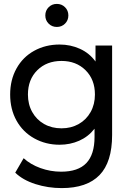

<svg xmlns="http://www.w3.org/2000/svg" viewBox="-20 -763 650 983"><path d="M554 -530H469V-448C448.3 -476.7 421.8 -498.3 389.5 -513C357.2 -527.7 322.3 -535 285 -535C237 -535 193.7 -524.3 155 -503C116.3 -481.7 86.2 -451.5 64.5 -412.5C42.8 -373.5 32 -329 32 -279C32 -229 42.8 -184.5 64.5 -145.5C86.2 -106.5 116.5 -76.2 155.5 -54.5C194.5 -32.8 237.7 -22 285 -22C321 -22 354.5 -28.8 385.5 -42.5C416.5 -56.2 442.7 -76.7 464 -104V-62C464 -2 450 42.7 422 72C394 101.3 351 116 293 116C256.3 116 221 109.8 187 97.5C153 85.2 124.3 68.3 101 47L58 121C84 146.3 118.5 165.8 161.5 179.5C204.5 193.2 249.3 200 296 200C382 200 446.5 177.8 489.5 133.5C532.5 89.2 554 20.7 554 -72ZM383 -128C357 -113.3 327.7 -106 295 -106C261.7 -106 232 -113.3 206 -128C180 -142.7 159.7 -163.2 145 -189.5C130.3 -215.8 123 -245.7 123 -279C123 -330.3 139 -371.8 171 -403.5C203 -435.2 244.3 -451 295 -451C345 -451 386 -435.2 418 -403.5C450 -371.8 466 -330.3 466 -279C466 -245.7 458.7 -215.8 444 -189.5C429.3 -163.2 409 -142.7 383 -128ZM229 -642C240.3 -630.7 254.3 -625 271 -625C287.7 -625 301.7 -630.7 313 -642C324.3 -653.3 330 -667.3 330 -684C330 -700.7 324.3 -714.7 313 -726C301.7 -737.3 287.7 -743 271 -743C254.3 -743 240.3 -737.3 229 -726C217.7 -714.7 212 -700.7 212 -684C212 -667.3 217.7 -653.3 229 -642Z"/></svg>

Font: Rookery
Style: Regular
Weight: 400
Designer: Ryan Kimball / Julieta Ulanovsky
Foundry: Motorola Mobility LLC.
Version: Version 1.0